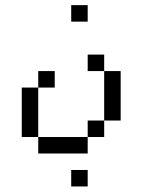

<svg xmlns="http://www.w3.org/2000/svg" viewBox="-20 -582 540 728"><path d="M312.5 125V62.5H250V125ZM187.5 -250V-312.5H125V-250H62.5V-62.5H125V0H312.5V-62.5H125V-250ZM312.5 -500V-562.5H250V-500ZM312.5 -62.5H375V-125H312.5ZM375 -125H437.5V-312.5H375ZM375 -312.5V-375H312.5V-312.5Z"/></svg>

Font: CalcUnifontExMono
Style: Regular
Weight: 500
Version: Version 15.0.06